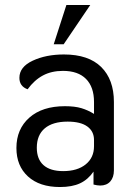

<svg xmlns="http://www.w3.org/2000/svg" viewBox="-20 -740 538 772"><path d="M46 -145Q46 -221 98 -267Q150 -313 241 -313Q281 -313 307.5 -305Q334 -297 358 -282V-330Q358 -390 326 -422.5Q294 -455 233 -455Q187 -455 152.5 -436.5Q118 -418 91 -381Q58 -393 58 -427Q58 -471 111.5 -496Q165 -521 237 -521Q336 -521 387 -470.5Q438 -420 438 -330V-55Q438 -27 423.5 -10.5Q409 6 383 6Q371 6 356 2V-50Q334 -18 302 -3Q270 12 221 12Q139 12 92.5 -30.5Q46 -73 46 -145ZM358 -152V-177Q358 -212 331 -231.5Q304 -251 252 -251Q192 -251 160 -224Q128 -197 128 -146Q128 -100 155 -76Q182 -52 234 -52Q291 -52 324.5 -79Q358 -106 358 -152ZM247 -720H343L236 -562H196Z"/></svg>

Font: Thasadith
Style: Bold
Weight: 700
Designer: Cadson Demak Co.,Ltd.
Foundry: Cadson Demak Co.,Ltd.
Version: Version 1.000; ttfautohint (v1.6)